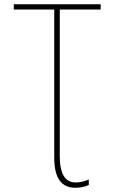

<svg xmlns="http://www.w3.org/2000/svg" viewBox="-20 -734 540 906"><path d="M399 139V113Q366 127 337 127Q262 127 262 3V-689H455V-714H45V-689H236V11Q236 152 335 152Q371 152 399 139Z"/></svg>

Font: Noto Sans Mono UI Condensed Thin
Style: Regular
Weight: 250
Width: 3
Designer: Monotype Design team
Foundry: Monotype Imaging Inc.
Version: 1.000